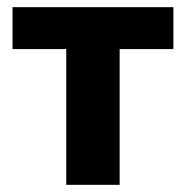

<svg xmlns="http://www.w3.org/2000/svg" viewBox="-20 -516 518 536"><path d="M165 0V-379H15V-496H464V-379H314V0Z"/></svg>

Font: Nunito Sans 10pt SemiCondensed ExtraBold
Style: Regular
Weight: 800
Width: 4
Designer: Vernon Adams
Foundry: Vernon Adams
Version: Version 3.101;gftools[0.9.27]